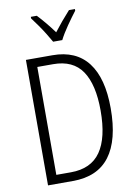

<svg xmlns="http://www.w3.org/2000/svg" viewBox="-101 -1012 761 1076"><g transform="rotate(-10 279.5 -473.5)"><path d="M504 -365Q504 -184 434.5 -92Q365 0 225 0H83V-714H234Q368 -714 436 -625Q504 -536 504 -365ZM446 -362Q446 -510 394 -587Q342 -664 229 -664H139V-50H222Q337 -50 391.5 -128.5Q446 -207 446 -362ZM251 -788Q238 -811 221 -838.5Q204 -866 185.5 -892Q167 -918 152 -938V-947H186Q207 -925 231.5 -895.5Q256 -866 277 -837Q300 -867 321.5 -892.5Q343 -918 369 -947H403V-938Q379 -907 349.5 -864.5Q320 -822 303 -788Z"/></g></svg>

Font: Noto Sans Khmer UI Condensed Light
Style: Regular
Weight: 300
Width: 3
Designer: Danh Hong and the Monotype Design Team
Foundry: Monotype Imaging Inc.
Version: Version 2.002; ttfautohint (v1.8.4.7-5d5b)